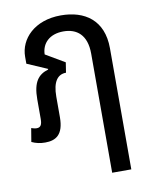

<svg xmlns="http://www.w3.org/2000/svg" viewBox="-82 -588 665 840"><g transform="rotate(-10 251.0 -168.5)"><path d="M246 -527C128 -527 61 -454 61 -376V-345L151 -306L150 -303C106 -290 81 -260 81 -183V-96C81 -70 74 -59 57 -59C48 -59 39 -62 33 -64L23 -4C42 5 61 9 83 9C130 9 165 -11 165 -89V-180C165 -247 188 -276 225 -276L232 -321L147 -371C148 -420 183 -456 245 -456C304 -456 348 -423 348 -339V190H433V-348C433 -474 351 -527 246 -527Z"/></g></svg>

Font: Noto Sans Thai UI Condensed
Style: Regular
Weight: 400
Width: 3
Designer: Monotype Design Team
Foundry: Monotype Imaging Inc.
Version: Version 1.901